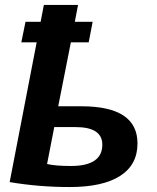

<svg xmlns="http://www.w3.org/2000/svg" viewBox="-20 -745 634 775"><path d="M66 -574 83 -657H144L157 -725H295L282 -657H354L338 -574H266L215 -316H309Q535 -316 535 -166Q535 -80 465 -35Q395 10 261 10Q137 10 19 -10L128 -574ZM199 -232 170 -83Q204 -75 266 -75Q393 -75 393 -161Q393 -232 285 -232Z"/></svg>

Font: Libra Sans
Style: Bold Italic
Weight: 700
Italic angle: -12°
Foundry: Context Ltd
Version: Version 1.002